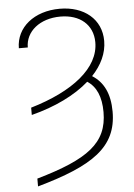

<svg xmlns="http://www.w3.org/2000/svg" viewBox="-62 -783 728 1042"><g transform="rotate(-5 302.0 -262.0)"><path d="M102.3 -176.1C231.2 -208.8 341.6 -262.4 417.6 -329.5C466.6 -298.3 491.5 -241.1 491.5 -158C491.5 10.7 382.1 90.2 102.3 170.5V213.1C405.9 127.8 541.2 37.3 540.8 -156.6C540.5 -254.3 508.2 -318.9 446.7 -357.6C498.9 -413 528.8 -475.9 528.8 -542.3C529.1 -660.9 435.7 -737.2 303.3 -737.2C163.7 -737.2 64.3 -656.6 63.9 -543H112.6C112.2 -629.6 190.7 -694.6 303.3 -694.6C410.2 -694.6 479.4 -634.6 480.1 -540.1C481.2 -399.1 332.4 -283.7 102.3 -215.9Z"/></g></svg>

Font: Karasuma Gothic
Style: Thin
Weight: 200
Designer: Rasmus Andersson / Ryoko Ishizuka
Foundry: rsms
Version: Version 1.00